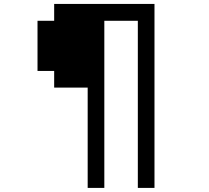

<svg xmlns="http://www.w3.org/2000/svg" viewBox="-20 -796 1040 957"><path d="M167 -442.4V-692.4H250V-776.4H750V140.6H667V-692.4H500V140.6H417V-359.4H250V-442.4Z"/></svg>

Font: KH Dot Kodenmachou 12
Style: Regular
Weight: 400
Designer: Original version for X68000 by Keitarou Hiraki (http://hp.vector.co.jp/authors/VA000874/) / TrueType conversion by Homem
Version: Version 1.00.20150527